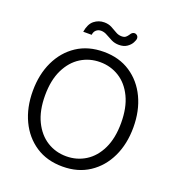

<svg xmlns="http://www.w3.org/2000/svg" viewBox="-150 -958 997 1089"><g transform="rotate(20 348.5 -413.5)"><path d="M349 12Q255 12 187 -33Q119 -78 82 -156Q45 -234 45 -334Q45 -434 82 -512Q119 -590 187 -635Q255 -680 349 -680Q442 -680 510 -635Q578 -590 615 -512Q652 -434 652 -334Q652 -234 615 -156Q578 -78 510 -33Q442 12 349 12ZM349 -50Q413 -50 465 -82.5Q517 -115 547.5 -178.5Q578 -242 578 -334Q578 -426 547.5 -489.5Q517 -553 465 -585.5Q413 -618 349 -618Q285 -618 233 -585.5Q181 -553 150 -489.5Q119 -426 119 -334Q119 -242 150 -178.5Q181 -115 233 -82.5Q285 -50 349 -50ZM414 -746Q389 -746 368.5 -756Q348 -766 330 -776.5Q312 -787 293 -787Q276 -787 264 -776.5Q252 -766 250 -747H199Q207 -796 233.5 -817Q260 -838 294 -838Q319 -838 338.5 -828Q358 -818 375 -807.5Q392 -797 412 -797Q428 -797 436.5 -804Q445 -811 452 -822Q457 -831 463.5 -835Q470 -839 477 -839Q485 -839 492 -832.5Q499 -826 499 -815Q499 -806 490 -789Q481 -772 462 -759Q443 -746 414 -746Z"/></g></svg>

Font: Atkinson Hyperlegible Next Light
Style: Regular
Weight: 300
Designer: Elliott Scott, Megan Eiswerth, Linus Boman, Theodore Petrosky, Letters from Sweden
Foundry: Applied Design Works, Letters from Sweden
Version: Version 2.001